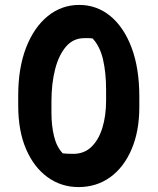

<svg xmlns="http://www.w3.org/2000/svg" viewBox="-20 -740 640 780"><path d="M302 -720Q373 -720 428 -675Q483 -630 514.5 -546.5Q546 -463 546 -347V-305Q546 -207 514.5 -133.5Q483 -60 427.5 -20Q372 20 299 20Q229 20 173.5 -20Q118 -60 86 -134Q54 -208 54 -311V-352Q54 -464 86 -546.5Q118 -629 174 -674.5Q230 -720 302 -720ZM322 -585Q278 -585 248.5 -551Q219 -517 204 -459Q189 -401 189 -327V-282Q189 -230 199.5 -186.5Q210 -143 235 -117Q243 -116 254 -115.5Q265 -115 278 -115Q322 -115 351.5 -143.5Q381 -172 396 -221Q411 -270 411 -331V-375Q411 -445 398.5 -498.5Q386 -552 356 -584Q349 -585 340.5 -585Q332 -585 322 -585Z"/></svg>

Font: Recursive Sn Csl St
Style: Bold
Weight: 700
Version: Version 1.079;hotconv 1.0.112;makeotfexe 2.5.65598; ttfautoh